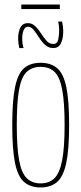

<svg xmlns="http://www.w3.org/2000/svg" viewBox="-20 -817 358 847"><path d="M34 -265Q34 -373 46.5 -433Q59 -493 86.5 -516.5Q114 -540 159 -540Q204 -540 232 -516.5Q260 -493 272.5 -433Q285 -373 285 -265Q285 -157 272 -97Q259 -37 231 -13.5Q203 10 159 10Q115 10 87 -13.5Q59 -37 46.5 -97Q34 -157 34 -265ZM54 -265Q54 -165 64.5 -109Q75 -53 98.5 -30.5Q122 -8 159 -8Q197 -8 220 -30.5Q243 -53 254 -109Q265 -165 265 -265Q265 -365 254.5 -421Q244 -477 221 -499.5Q198 -522 159 -522Q121 -522 97.5 -499.5Q74 -477 64 -421Q54 -365 54 -265ZM65 -605Q60 -627 60 -647Q60 -676 70 -695.5Q80 -715 103 -715Q122 -715 136 -701Q150 -687 161.5 -669Q173 -651 185.5 -637Q198 -623 215 -623Q233 -623 237 -643Q241 -663 241 -681Q241 -701 237 -722H254Q259 -698 259 -679Q259 -648 249 -626.5Q239 -605 215 -605Q194 -605 179 -619Q164 -633 152 -652Q140 -671 128.5 -685Q117 -699 103 -699Q90 -699 84 -683.5Q78 -668 78 -647Q78 -622 84 -605ZM74 -777V-797H244V-777Z"/></svg>

Font: Georama Condensed Thin
Style: Regular
Weight: 100
Width: 3
Designer: Jean-Baptiste Levee
Foundry: Production Type
Version: Version 1.000